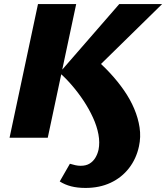

<svg xmlns="http://www.w3.org/2000/svg" viewBox="-20 -678 818 945"><path d="M401 247Q361 247 330 239Q299 231 274 215L324 128Q337 132 350.5 135Q364 138 377 138Q403 138 420.5 127.5Q438 117 449 99Q460 81 465 59Q472 24 464.5 -16.5Q457 -57 437.5 -99.5Q418 -142 391.5 -182Q365 -222 334 -258Q303 -294 273 -320L567 -658H778L426 -313L441 -395Q484 -359 522 -318Q560 -277 590.5 -233Q621 -189 640.5 -143Q660 -97 667 -50.5Q674 -4 664 42Q651 103 615 149.5Q579 196 524.5 221.5Q470 247 401 247ZM27 0 167 -658H355L215 0Z"/></svg>

Font: Ysabeau Infant Black
Style: Italic
Weight: 900
Italic angle: -12°
Designer: Christian Thalmann (Catharsis Fonts)
Version: Version 2.001;gftools[0.9.30]; featfreeze: ss01,ss02,lnum